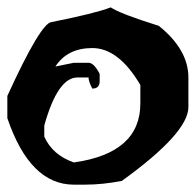

<svg xmlns="http://www.w3.org/2000/svg" viewBox="-20 -503 533 523"><path d="M281.7 -482.9Q306.6 -465.8 412.6 -432.6Q493.2 -367.7 493.2 -292V-211.4Q493.2 -141.1 312 -10.3Q259.3 0 211.4 0H181.2Q61.5 0 0 -181.2V-241.7Q91.3 -441.4 120.6 -442.9Q238.3 -466.3 281.7 -482.9ZM130.9 -321.8 181.2 -332H221.2Q235.8 -332 251.5 -301.8V-281.7Q251.5 -261.7 231.4 -261.7Q221.2 -281.2 221.2 -292H190.9Q137.2 -292 100.6 -161.1V-130.9Q123 -80.6 181.2 -60.5Q362.3 -85.9 362.3 -221.2V-271.5Q303.2 -372.1 231.4 -372.1Q163.6 -372.1 130.9 -321.8Z"/></svg>

Font: Otrack
Style: Regular
Weight: 400
Designer: Sodina
Foundry: Sodina
Version: Version 2.10 June 16, 2016